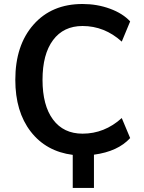

<svg xmlns="http://www.w3.org/2000/svg" viewBox="-20 -749 702 937"><path d="M615.2 -75.2Q555.7 -9.8 438.5 5.9V168H335V6.8Q205.1 -9.8 129.9 -106.9Q54.7 -204.1 54.7 -359.4Q54.7 -528.3 143.6 -628.9Q232.4 -729.5 382.8 -729.5Q454.1 -729.5 516.6 -706.5Q579.1 -683.6 615.2 -644.5L574.2 -545.9Q490.2 -622.1 382.8 -622.1Q290 -622.1 238.8 -553.2Q187.5 -484.4 187.5 -359.4Q187.5 -234.4 238.8 -165.5Q290 -96.7 382.8 -96.7Q490.2 -96.7 574.2 -172.9Z"/></svg>

Font: Min Sans SemiBold
Style: Regular
Weight: 600
Designer: Jinseong-Kim, NotoSansCJK, Nunito
Foundry: Jinseong-Kim
Version: Version 1.400;Glyphs 3.1.2 (3151)